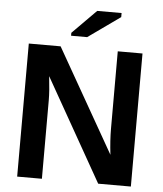

<svg xmlns="http://www.w3.org/2000/svg" viewBox="-59 -937 840 989"><g transform="rotate(5 361.0 -443.0)"><path d="M194.8 -405.8V0H66.9V-688H231.4L535.6 -153.8Q526.9 -228 526.9 -288.1V-688H654.8V0H485.8L186 -529.8Q194.8 -453.1 194.8 -405.8ZM529.3 -865.2 363.3 -747.1H280.3V-762.2L403.3 -886.2H529.3Z"/></g></svg>

Font: Arimo
Style: Bold
Weight: 700
Designer: Steve Matteson
Foundry: Monotype Imaging Inc.
Version: Version 1.33